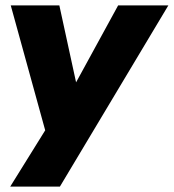

<svg xmlns="http://www.w3.org/2000/svg" viewBox="-20 -515 647 715"><path d="M18 180 169 -63 159 9 20 -495H201L271 -173H244L420 -495H607L203 180Z"/></svg>

Font: Nunito Sans 11pt Black
Style: Italic
Weight: 900
Italic angle: -9°
Version: Version 3.101;gftools[0.9.27]